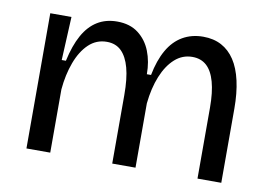

<svg xmlns="http://www.w3.org/2000/svg" viewBox="-62 -627 1018 723"><g transform="rotate(10 446.5 -265.0)"><path d="M78 0V-318V-517H159L151 -351H167Q180 -411 202 -450.5Q224 -490 256.5 -510Q289 -530 332 -530Q381 -530 413 -505.5Q445 -481 460.5 -441.5Q476 -402 476 -354H492Q503 -411 525.5 -450.5Q548 -490 582.5 -510Q617 -530 661 -530Q701 -530 731 -514Q761 -498 781.5 -467Q802 -436 812.5 -389.5Q823 -343 823 -283V0H732V-271Q732 -330 721 -369.5Q710 -409 688.5 -428.5Q667 -448 634 -448Q596 -448 567 -422Q538 -396 519.5 -350.5Q501 -305 495 -246V0H406V-262Q406 -325 395 -365.5Q384 -406 362.5 -427Q341 -448 307 -448Q267 -448 238 -420.5Q209 -393 191.5 -346Q174 -299 169 -242V0Z"/></g></svg>

Font: Bricolage Grotesque 16pt
Style: Regular
Weight: 400
Version: Version 1.001;gftools[0.9.33.dev8+g029e19f]